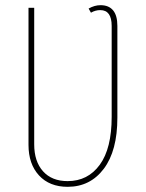

<svg xmlns="http://www.w3.org/2000/svg" viewBox="-20 -711 563 741"><path d="M433 -611V-257Q433 -129 380.5 -59.5Q328 10 241 10Q171 10 130.5 -34Q90 -78 90 -152V-681H112V-154Q112 -88 146 -50Q180 -12 241 -12Q319 -12 365 -75Q411 -138 411 -260V-611Q411 -672 367 -672Q348 -672 331 -662L322 -678Q345 -691 368 -691Q400 -691 416.5 -671Q433 -651 433 -611Z"/></svg>

Font: Fira Sans Extra Condensed Thin
Style: Regular
Weight: 250
Width: 1
Designer: Carrois Corporate & Edenspiekermann AG
Foundry: Carrois Corporate GbR & Edenspiekermann AG
Version: Version 4.203